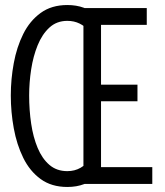

<svg xmlns="http://www.w3.org/2000/svg" viewBox="-20 -732 656 764"><path d="M248 12Q185 12 141.8 -19.5Q98.5 -51 72.5 -104Q46.5 -157 34.8 -221.5Q23 -286 23 -352Q23 -417 34.8 -480.8Q46.5 -544.5 72.5 -596.8Q98.5 -649 141.8 -680.5Q185 -712 248 -712Q284 -712 313.5 -701.2Q343 -690.5 366 -670L335 -608Q318.5 -627.5 296.8 -638.2Q275 -649 248 -649Q205.5 -649 176.5 -622.2Q147.5 -595.5 129.8 -551.8Q112 -508 104 -455.8Q96 -403.5 96 -352Q96 -294 104 -240Q112 -186 129.8 -143.5Q147.5 -101 176.5 -76Q205.5 -51 248 -51Q277.5 -51 300.8 -64.5Q324 -78 341 -101L369 -31Q345 -11 315 0.5Q285 12 248 12ZM312 0V-700H564V-633H382V-395H527V-329H382V-67H586V0Z"/></svg>

Font: Overpass Mono Light
Style: Regular
Weight: 300
Monospace: yes
Designer: Delve Withrington, Dave Bailey
Foundry: Delve Fonts LLC
Version: Version 4.000